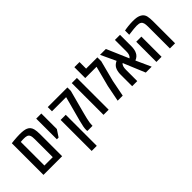

<svg xmlns="http://www.w3.org/2000/svg" viewBox="17 -1608 2693 2693"><g transform="rotate(-45 1363.5 -261.0)"><path d="M60.5 0V-627.4Q68.8 -628.4 81.8 -630.1Q94.7 -631.8 110.4 -633.3Q141.6 -636.2 172.1 -637.9Q202.6 -639.6 227.5 -639.6Q312.5 -639.6 354 -621.6Q381.3 -609.9 397.5 -589.1Q413.6 -568.4 420.9 -540Q425.8 -520.5 428.2 -495.4Q430.7 -470.2 430.7 -437V0ZM162.6 -83.5H328.6V-437Q328.6 -460.4 326.4 -480.5Q324.2 -500.5 318.8 -513.2Q308.6 -538.6 283.2 -547.9Q270 -552.2 256.1 -553.7Q242.2 -555.2 223.6 -555.2Q207.5 -555.2 193.8 -554.4Q180.2 -553.7 162.6 -551.8Z M546.4 -220.2V-629.9H647.9V-321.8L580.6 -220.2Z M932.6 0Q931.6 -2 930.4 -6.6Q929.2 -11.2 929.2 -21.5Q929.2 -50.3 935.5 -84.5Q946.3 -139.2 957 -177.2Q967.8 -215.3 979.5 -260.7L1056.2 -546.4H775.4V-629.9H1165V-562L1080.1 -244.1Q1071.3 -210.4 1064.2 -182.1Q1057.1 -153.8 1051.3 -130.4Q1042.5 -92.8 1038.1 -64.5Q1033.7 -36.1 1033.7 -13.7V0ZM775.9 240.7V-375H877.4V240.7Z M1251.5 0V-629.9H1353.5V0Z M1532.2 0 1580.1 -242.7 1659.2 -545.9H1435.1V-761.7H1537.1V-630.9H1760.7V-554.2L1680.2 -244.1L1632.3 0Z M1819.8 0V-223.6Q1819.8 -254.9 1823.5 -277.3Q1827.1 -299.8 1835.4 -323.7Q1845.7 -353 1866.9 -373Q1888.2 -393.1 1916.5 -405.8L1812 -629.9H1928.2L2069.3 -302.2Q2088.9 -315.4 2099.1 -342.3Q2107.4 -367.2 2107.4 -402.3V-629.9H2208.5V-403.3Q2208.5 -374 2202.9 -343.3Q2197.3 -312.5 2184.1 -289.1Q2175.3 -270 2155.5 -252Q2135.7 -233.9 2106.4 -222.2L2207 0H2089.8L1954.6 -324.7Q1937 -310.5 1929.2 -286.6Q1920.9 -261.2 1920.9 -224.6V0Z M2568.4 0V-435.1Q2568.4 -476.1 2561.3 -501.7Q2554.2 -527.3 2535.2 -540Q2522.5 -548.8 2505.1 -552Q2487.8 -555.2 2464.8 -555.2Q2439.5 -555.2 2402.8 -551.5Q2366.2 -547.9 2300.8 -539.1V-622.6Q2314.5 -626 2333 -628.4Q2351.6 -630.9 2374 -633.8Q2404.8 -637.2 2428.2 -638.4Q2451.7 -639.6 2470.2 -639.6Q2512.2 -639.6 2538.3 -635.7Q2564.5 -631.8 2585 -623.5Q2607.4 -614.3 2623 -602.1Q2653.3 -577.6 2662.1 -537.4Q2670.9 -497.1 2670.9 -435.1V0ZM2300.8 0V-400.4H2402.8V0Z"/></g></svg>

Font: Open Sans Condensed SemiBold
Style: Regular
Weight: 600
Width: 3
Designer: Monotype Design Team
Foundry: Monotype Imaging Inc.
Version: Version 3.000; ttfautohint (v1.8.4)